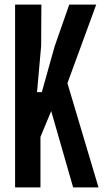

<svg xmlns="http://www.w3.org/2000/svg" viewBox="-20 -820 474 840"><path d="M46 0V-800H161L160 -619L142 -417H163L219 -617L283 -800H401L275 -456L411 0H300L204 -334L157 -221V0Z"/></svg>

Font: Big Shoulders Display
Style: Bold
Weight: 700
Designer: Patric King
Foundry: XO Type Co
Version: Version 1.000; ttfautohint (v1.8.2)